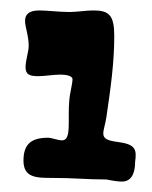

<svg xmlns="http://www.w3.org/2000/svg" viewBox="-20 -724 292 368"><path d="M239 -414C240 -420 240 -424 240 -428C240 -463 178 -442 178 -468C178 -476 182 -486 184 -500C192 -555 199 -603 199 -655C199 -695 189 -704 159 -704C145 -704 128 -701 113 -701C93 -701 71 -704 55 -704C33 -704 28 -694 28 -684C28 -672 35 -656 35 -636C35 -625 29 -609 29 -595C29 -581 37 -578 53 -578C66 -578 82 -581 96 -581C106 -581 119 -579 119 -572C119 -564 113 -540 113 -534C109 -495 118 -455 99 -455C91 -455 79 -460 72 -460C39 -460 25 -447 25 -416C25 -384 49 -383 78 -383C125 -383 144 -380 184 -380C185 -380 201 -376 214 -376C230 -376 239 -389 239 -414Z"/></svg>

Font: Freckle Face
Style: Regular
Weight: 400
Designer: Astigmatic (AOETI)
Foundry: Astigmatic (AOETI)
Version: Version 1.000